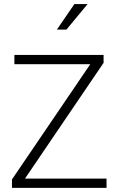

<svg xmlns="http://www.w3.org/2000/svg" viewBox="-20 -904 579 924"><path d="M492.7 -44.4V0H37.6V-40.5L414.6 -595.2H49.3V-639.6H478.5V-601.6L100.1 -44.4ZM253.9 -761.7 337.9 -884.3H401.4L299.8 -761.7Z"/></svg>

Font: Yantramanav Light
Style: Regular
Weight: 300
Version: Version 1.001;PS 1.0;hotconv 1.0.72;makeotf.lib2.5.5900; ttf